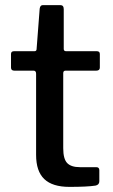

<svg xmlns="http://www.w3.org/2000/svg" viewBox="-20 -730 441 750"><path d="M236 -454Q227 -454 227 -444V-151Q227 -109 242.5 -93Q258 -77 292 -77H356Q368 -77 368 -65V-22Q368 -8 353 -5Q321 0 251 0Q185 0 153 -30.5Q121 -61 121 -125V-442Q121 -454 111 -454H36Q23 -454 23 -466V-519Q23 -530 35 -530H115Q123 -530 123 -539L135 -696Q137 -710 147 -710H216Q229 -710 229 -694V-539Q229 -530 238 -530H358Q370 -530 370 -519V-466Q370 -454 356 -454Z"/></svg>

Font: n
Style: Regular
Weight: 500
Designer: Pablo Impallari, Rodrigo Fuenzalida
Foundry: Impallari Type
Version: Version 1.002; ttfautohint (v1.5)